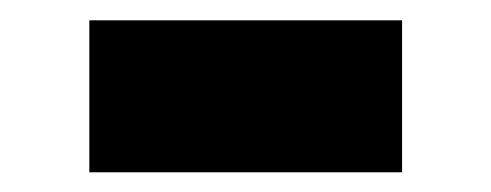

<svg xmlns="http://www.w3.org/2000/svg" viewBox="-20 -359 486 190"><path d="M377.9 -188.5H68.4V-338.9H377.9Z"/></svg>

Font: Wanted Sans Black
Style: Regular
Weight: 900
Designer: Original Design by Kil Hyung-jin and Kang Hanbin, Wanted Lab, Inc; Hangeul from Source Han Sans by Jang Soo-young and Ka
Foundry: Wanted Lab, Inc.
Version: Version 1.003